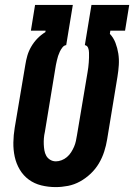

<svg xmlns="http://www.w3.org/2000/svg" viewBox="-20 -755 547 783"><path d="M207 8Q177 8 148.5 1Q120 -6 97.5 -22.5Q75 -39 60.5 -63.5Q46 -88 40 -116Q34 -144 34.5 -174Q35 -204 40 -234L83 -489Q86 -509 91.5 -528Q97 -547 107.5 -565Q118 -583 132.5 -598Q147 -613 165 -624L166 -630H106L123 -735H277L250 -571Q241 -570 234.5 -561.5Q228 -553 224 -544.5Q220 -536 217 -527Q214 -518 212 -508.5Q210 -499 208 -490Q206 -481 205 -472L163 -217Q160 -204 159 -191.5Q158 -179 158.5 -166.5Q159 -154 161 -142Q163 -130 168.5 -120Q174 -110 184.5 -103.5Q195 -97 208 -97Q219 -97 231 -101.5Q243 -106 253 -114.5Q263 -123 270 -134Q277 -145 282 -156.5Q287 -168 289.5 -180Q292 -192 294 -204L337 -460Q339 -470 340 -480Q341 -490 342 -500Q343 -510 343 -520Q343 -530 343 -540Q343 -550 339.5 -559.5Q336 -569 326 -571L353 -735H507L490 -630H430L428 -617Q443 -601 451 -580Q459 -559 462.5 -536.5Q466 -514 464.5 -490Q463 -466 459 -442L417 -187Q413 -162 405 -137Q397 -112 383.5 -89Q370 -66 350 -47Q330 -28 306.5 -15Q283 -2 257.5 3Q232 8 207 8Z"/></svg>

Font: Iosevka Extrabold
Style: Italic
Weight: 800
Italic angle: -9°
Monospace: yes
Designer: Belleve Invis
Foundry: Belleve Invis
Version: Version 32.5.0; ttfautohint (v1.8.4)